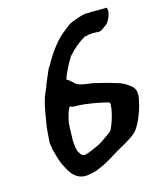

<svg xmlns="http://www.w3.org/2000/svg" viewBox="-107 -772 720 861"><g transform="rotate(-15 253.0 -341.5)"><path d="M75 -266C69 -234 69 -209 66 -174C67 -163 70 -153 71 -140C78 -121 81 -98 90 -79C94 -66 102 -55 107 -44C125 -8 154 16 195 10C197 10 201 9 203 8C232 6 265 -11 290 -24C311 -35 335 -52 360 -66C383 -78 404 -91 421 -102C433 -110 442 -118 450 -127C471 -155 493 -206 502 -255C504 -261 505 -266 505 -271C508 -296 501 -312 487 -323C470 -337 451 -349 425 -355C391 -367 356 -374 320 -383C280 -387 265 -391 250 -398C239 -405 232 -418 212 -429C218 -451 241 -498 260 -526C286 -556 314 -578 342 -594H346C352 -595 366 -599 373 -599H395C419 -593 430 -609 441 -616C461 -624 483 -682 468 -694L461 -693H451C424 -692 413 -694 385 -692H370C349 -689 333 -682 313 -675C306 -673 299 -670 291 -665C290 -665 289 -664 288 -663C269 -648 239 -627 215 -597C203 -583 185 -559 168 -530C161 -517 154 -506 147 -495L120 -432L115 -417L106 -397C95 -374 88 -341 83 -313ZM173 -243C179 -267 183 -293 197 -310C201 -303 211 -303 223 -303C264 -303 332 -291 368 -281C376 -278 376 -271 374 -258L373 -248C367 -214 357 -185 344 -158C342 -153 325 -142 317 -136L307 -129C299 -123 288 -116 272 -107C258 -101 242 -94 226 -87L207 -81C193 -81 187 -87 181 -99C171 -115 172 -126 169 -157C169 -178 171 -200 171 -221L172 -231C172 -235 172 -239 173 -243Z"/></g></svg>

Font: Vapor
Style: Obl
Weight: 400
Foundry: Cannot Into Space Fonts
Version: Version 0.179